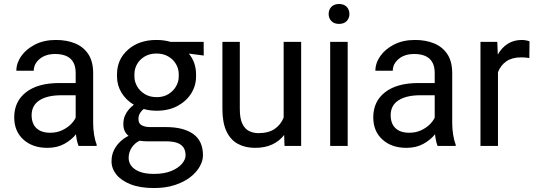

<svg xmlns="http://www.w3.org/2000/svg" viewBox="-20 -741 2728 975"><path d="M453.1 -115.2Q453.1 -88.4 457.5 -58.8Q461.9 -29.3 470.7 -7.8V0H378.9Q369.6 -23.4 365.7 -59.1Q342.8 -30.3 306.4 -10.3Q270 9.8 220.7 9.8Q145 9.8 98.6 -32.5Q52.2 -74.7 52.2 -145Q52.2 -226.1 112.3 -272.7Q172.4 -319.3 281.2 -319.3H364.3V-370.1Q364.3 -466.3 260.3 -466.8Q211.4 -466.8 181.4 -441.7Q151.4 -416.5 151.4 -381.8H63Q63 -420.4 87.9 -456.1Q112.8 -491.7 158 -514.9Q203.1 -538.1 264.2 -538.1Q319.3 -538.1 362.1 -520.3Q404.8 -502.4 429 -465.3Q453.1 -428.2 453.1 -369.1ZM234.9 -66.9Q266.6 -66.9 292.2 -78.1Q317.9 -89.4 336.4 -106.7Q355 -124 364.3 -143.6V-257.3H292.5Q219.7 -257.3 180.2 -231.4Q140.6 -205.6 140.6 -156.2Q140.6 -113.3 165 -90.1Q189.5 -66.9 234.9 -66.9Z M823.2 -95.7Q911.1 -95.7 960.9 -60.8Q1010.7 -25.9 1010.7 47.9Q1010.7 75.7 994.1 105Q977.5 134.3 945.8 158.9Q914.1 183.6 867.7 198.7Q821.3 213.9 761.7 213.9Q691.9 213.9 643.8 195.1Q595.7 176.3 571 145.5Q546.4 114.7 546.4 78.6Q546.4 46.9 558.3 22.2Q570.3 -2.4 589.8 -21Q609.4 -39.6 632.8 -51.3Q606.4 -71.8 606.4 -110.4Q606.4 -134.8 614.3 -153.1Q622.1 -171.4 634 -185.1Q646 -198.7 659.7 -209Q619.6 -232.9 596.9 -270.5Q574.2 -308.1 574.2 -352.5V-363.3Q574.2 -439.5 630.1 -488.8Q686 -538.1 774.4 -538.1Q813.5 -538.1 846.2 -528.3H1014.2L1014.6 -459L939 -468.8Q975.6 -424.3 975.6 -363.3V-352.5Q975.6 -305.2 950.4 -265.6Q925.3 -226.1 880.4 -202.4Q835.4 -178.7 775.9 -178.7Q740.2 -178.7 709.5 -187.5Q698.7 -179.2 690.9 -166.5Q683.1 -153.8 683.1 -136.2Q683.1 -113.3 700.2 -104.5Q717.3 -95.7 741.7 -95.7ZM662.6 -363.8V-352.5Q662.6 -326.2 676.5 -302.2Q690.4 -278.3 715.8 -262.9Q741.2 -247.6 775.9 -247.6Q810.1 -247.6 835 -262.9Q859.9 -278.3 873.8 -302.2Q887.7 -326.2 887.7 -352.5V-363.8Q887.7 -392.1 873.5 -416Q859.4 -439.9 834 -454.6Q808.6 -469.2 774.4 -469.2Q740.7 -469.2 715.6 -454.6Q690.4 -439.9 676.5 -416Q662.6 -392.1 662.6 -363.8ZM761.7 142.1Q814.5 142.1 850.1 127.2Q885.7 112.3 904.1 90.6Q922.4 68.8 922.4 47.9Q922.4 25.4 912.8 9.5Q903.3 -6.3 881.1 -14.9Q858.9 -23.4 819.8 -23.4H725.1Q707 -23.4 689 -26.4Q665.5 -15.6 649.4 7.8Q633.3 31.2 633.3 61.5Q633.3 83.5 647.2 101.8Q661.1 120.1 689.5 131.1Q717.8 142.1 761.7 142.1Z M1420.4 -528.3H1509.3V0H1424.8L1422.9 -55.7Q1399.4 -24.9 1362.8 -7.6Q1326.2 9.8 1274.9 9.8Q1225.6 9.8 1188.2 -10.3Q1150.9 -30.3 1130.1 -74Q1109.4 -117.7 1109.4 -188V-528.3H1197.8V-187Q1197.8 -138.7 1210.9 -112.1Q1224.1 -85.4 1245.6 -75.2Q1267.1 -64.9 1291.5 -64.9Q1343.8 -64.9 1375 -86.4Q1406.2 -107.9 1420.4 -144Z M1701.7 -720.7Q1727.1 -720.7 1740.7 -706.1Q1754.4 -691.4 1754.4 -669.9Q1754.4 -648.9 1740.7 -634.3Q1727.1 -619.6 1701.7 -619.6Q1676.3 -619.6 1662.6 -634.3Q1648.9 -648.9 1648.9 -669.9Q1648.9 -691.4 1662.6 -706.1Q1676.3 -720.7 1701.7 -720.7ZM1745.6 0H1656.7V-528.3H1745.6Z M2276.4 -115.2Q2276.4 -88.4 2280.8 -58.8Q2285.2 -29.3 2293.9 -7.8V0H2202.1Q2192.9 -23.4 2189 -59.1Q2166 -30.3 2129.6 -10.3Q2093.3 9.8 2043.9 9.8Q1968.3 9.8 1921.9 -32.5Q1875.5 -74.7 1875.5 -145Q1875.5 -226.1 1935.5 -272.7Q1995.6 -319.3 2104.5 -319.3H2187.5V-370.1Q2187.5 -466.3 2083.5 -466.8Q2034.7 -466.8 2004.6 -441.7Q1974.6 -416.5 1974.6 -381.8H1886.2Q1886.2 -420.4 1911.1 -456.1Q1936 -491.7 1981.2 -514.9Q2026.4 -538.1 2087.4 -538.1Q2142.6 -538.1 2185.3 -520.3Q2228 -502.4 2252.2 -465.3Q2276.4 -428.2 2276.4 -369.1ZM2058.1 -66.9Q2089.8 -66.9 2115.5 -78.1Q2141.1 -89.4 2159.7 -106.7Q2178.2 -124 2187.5 -143.6V-257.3H2115.7Q2043 -257.3 2003.4 -231.4Q1963.9 -205.6 1963.9 -156.2Q1963.9 -113.3 1988.3 -90.1Q2012.7 -66.9 2058.1 -66.9Z M2630.4 -538.1Q2640.1 -538.1 2651.6 -535.9Q2663.1 -533.7 2668.9 -531.2L2668 -446.3Q2648.9 -449.7 2625.5 -449.7Q2580.6 -449.7 2551.5 -429.7Q2522.5 -409.7 2508.8 -374.5V0H2419.9V-528.3H2505.4L2507.8 -463.9Q2527.3 -498.5 2557.9 -518.3Q2588.4 -538.1 2630.4 -538.1Z"/></svg>

Font: Robert Sans Medium
Style: Regular
Weight: 500
Designer: Christian Robertson (extended by Adam Twardoch)
Foundry: Google
Version: Version 12.135;April 2, 2019;FontCreator 11.5.0.2425 64-bit;